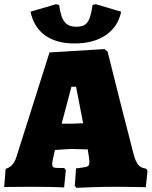

<svg xmlns="http://www.w3.org/2000/svg" viewBox="-25 -893 726 919"><path d="M333 -3 339 -87Q373 -91 384.5 -93.5Q396 -96 399.5 -101.5Q403 -107 403 -121L401 -139L395 -178L318 -180Q303 -180 238 -175L228 -131Q225 -115 225 -109Q225 -96 230.5 -92.5Q236 -89 256 -89H282L290 -79L282 4Q267 3 222.5 2Q178 1 128 1L-5 2L2 -85Q38 -94 53 -140L212 -642L475 -658L490 -646Q505 -584 551 -402.5Q597 -221 615 -153Q624 -119 637.5 -103.5Q651 -88 674 -86L681 -76L673 3Q659 3 618 2Q577 1 532 1Q473 1 415 3Q357 5 341 6ZM321 -301Q337 -301 373 -303L339 -478H317L270 -301ZM121 -837 243 -873 258 -869Q266 -810 284.5 -787.5Q303 -765 340 -765Q365 -765 379.5 -773.5Q394 -782 403 -804Q412 -826 418 -869L433 -873L555 -837Q540 -765 481.5 -725Q423 -685 332 -685Q245 -685 191 -723.5Q137 -762 121 -837Z"/></svg>

Font: Alegreya SC Black
Style: Regular
Weight: 900
Designer: Juan Pablo del Peral
Foundry: Huerta Tipografica
Version: Version 2.007; ttfautohint (v1.6)